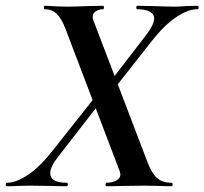

<svg xmlns="http://www.w3.org/2000/svg" viewBox="-56 -645 708 665"><path d="M313 -12Q331 -12 346 -19.5Q361 -27 361 -41Q361 -43 359 -51L172 -542Q158 -580 141 -596.5Q124 -613 99 -613Q96 -613 96 -619Q96 -625 99 -625Q111 -625 137 -623L173 -622Q203 -622 251 -624L301 -625Q304 -625 304 -619Q304 -613 301 -613Q287 -613 276 -606Q265 -599 265 -586Q265 -581 268 -573L455 -83Q470 -44 488.5 -28Q507 -12 538 -12Q542 -12 542 -6Q542 0 538 0Q512 0 498 -1L444 -2L366 -1Q345 0 313 0Q309 0 309.5 -6Q310 -12 313 -12ZM-32 -12Q0 -12 41 -39.5Q82 -67 126 -123L274 -310L292 -291L146 -103Q118 -68 118 -45Q118 -12 175 -12Q179 -12 179 -6Q179 0 175 0Q144 0 123 -1L46 -2L6 -1Q-7 0 -32 0Q-36 0 -36 -6Q-36 -12 -32 -12ZM303 -333 449 -522Q478 -560 478 -581Q478 -597 462 -605Q446 -613 420 -613Q416 -613 416 -619Q416 -625 420 -625L471 -624Q523 -622 550 -622Q564 -622 590 -624L627 -625Q632 -625 632 -619Q632 -613 627 -613Q595 -613 554 -585.5Q513 -558 469 -502L322 -315Z"/></svg>

Font: Cormorant Garamond
Style: Bold Italic
Weight: 700
Italic angle: -10°
Designer: Christian Thalmann (Catharsis Fonts)
Foundry: Catharsis Fonts
Version: Version 4.000